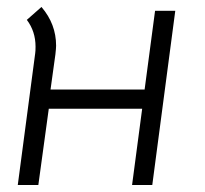

<svg xmlns="http://www.w3.org/2000/svg" viewBox="-20 -531 587 551"><path d="M417 0H359L388 -219H120L90 0H31L81 -378Q82 -384 82 -397Q82 -441 57 -474L99 -511Q141 -462 141 -400Q141 -393 139 -375L125 -274H395L425 -500H483Z"/></svg>

Font: Bellota Text
Style: Italic
Weight: 400
Italic angle: -7.5°
Designer: Kemie Guaida
Foundry: Kemie Guaida
Version: Version 4.001